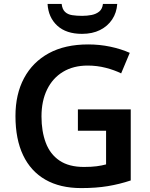

<svg xmlns="http://www.w3.org/2000/svg" viewBox="-20 -951 766 981"><path d="M378 -392H648V-29Q591 -10 531 0Q471 10 395 10Q287 10 212 -33Q137 -76 98 -158Q59 -240 59 -358Q59 -470 103 -552Q147 -634 229.5 -679Q312 -724 431 -724Q489 -724 543.5 -712.5Q598 -701 643 -681L599 -576Q565 -593 520.5 -604.5Q476 -616 428 -616Q355 -616 302 -584Q249 -552 220.5 -493.5Q192 -435 192 -356Q192 -280 214 -221.5Q236 -163 284 -130.5Q332 -98 409 -98Q447 -98 473.5 -101.5Q500 -105 522 -111V-283H378ZM579 -931Q576 -886 553 -851.5Q530 -817 491 -797.5Q452 -778 399 -778Q318 -778 272.5 -820Q227 -862 223 -931H295Q298 -904 312 -890.5Q326 -877 349 -873.5Q372 -870 400 -870Q425 -870 448 -874.5Q471 -879 487 -892Q503 -905 506 -931Z"/></svg>

Font: Noto Sans Devanagari SemiBold
Style: Regular
Weight: 600
Version: Version 2.003